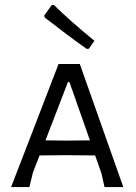

<svg xmlns="http://www.w3.org/2000/svg" viewBox="-20 -757 552 777"><path d="M161 -686C227 -634.7 283.7 -592.3 331 -559L340 -560L362 -592C296.7 -645.3 242 -693.7 198 -737L189 -736L159 -694ZM403 0H479L303 -498H217L25 0H99L113 -58L140 -128L246 -129L365 -128L391 -54ZM261 -425 344 -189 252 -188 164 -189 255 -425Z"/></svg>

Font: Alegreya Sans SC
Style: Regular
Weight: 400
Designer: Juan Pablo del Peral
Foundry: Huerta Tipografica
Version: Version 1.000;PS 001.000;hotconv 1.0.70;makeotf.lib2.5.58329